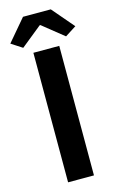

<svg xmlns="http://www.w3.org/2000/svg" viewBox="-160 -1004 654 1061"><g transform="rotate(-15 167.0 -474.0)"><path d="M91 0V-741H239V0ZM44 -782 -19 -823 87 -948H246L353 -823L289 -782L168 -879H164Z"/></g></svg>

Font: Noto Sans TC Thin
Style: Bold
Weight: 700
Version: Version 2.004-H2;hotconv 1.0.118;makeotfexe 2.5.65603